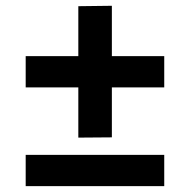

<svg xmlns="http://www.w3.org/2000/svg" viewBox="-20 -677 650 657"><path d="M362.8 -207 248 -206.1V-377.9H67.9V-484.9H248V-655.8L362.8 -657.2V-484.9H542V-377.9H362.8ZM542 -40H67.9V-147H542Z"/></svg>

Font: Sora SemiBold
Style: Regular
Weight: 600
Designer: Jonathan Barnbrook, Julián Moncada
Foundry: Barnbrook Fonts
Version: Version 2.000